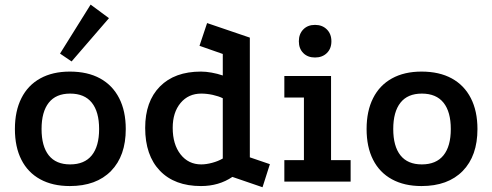

<svg xmlns="http://www.w3.org/2000/svg" viewBox="-20 -770 2087 814"><path d="M276.1 -466.5Q351.5 -466.5 404.4 -437.5Q457.2 -408.5 485.2 -353.8Q513.2 -299.2 513.2 -222.8Q513.2 -109.2 450.8 -45.2Q388.2 18.8 276 18.8Q203 18.8 150.6 -9.9Q98.2 -38.5 70.8 -92.6Q43.2 -146.6 43.2 -223Q43.2 -299.3 70.8 -353.9Q98.2 -408.5 150.6 -437.5Q203 -466.5 276.1 -466.5ZM277.4 -373.2Q217.2 -373.2 186.8 -334.6Q156.2 -296 156.2 -223Q156.2 -150 186.7 -111.5Q217.2 -73 277.3 -73Q338.2 -73 369.2 -111.5Q400.2 -150 400.2 -223Q400.2 -296 369.3 -334.6Q338.4 -373.2 277.4 -373.2ZM364.2 -750.5 442 -693 283.5 -509.5 234.5 -542.8Z M1093 23.8 965.2 -20Q908 18.8 832.2 18.8Q720.2 18.8 657.9 -46.2Q595.5 -111.2 595.5 -227.8Q595.5 -340 657.9 -403.2Q720.2 -466.5 832.2 -466.5Q853.2 -466.5 877.4 -462.1Q901.5 -457.8 924.5 -450V-541.2L825.8 -575.8L858 -672.2L1039.2 -610.5V-103L1124.2 -74ZM833.2 -73Q854.5 -73 879.6 -79.8Q904.8 -86.5 924.5 -98V-353.5Q907 -362.2 881.8 -367.8Q856.5 -373.2 833.2 -373.2Q778.8 -373.2 745.5 -333.4Q712.2 -293.5 712.2 -228Q712.2 -158 745.5 -115.5Q778.8 -73 833.2 -73Z M1185.5 -447.8H1383.5V-91.2H1466.5V0H1185.5V-91.2H1268.5V-356.5H1185.5ZM1315.5 -664.5Q1346.5 -664.5 1365.8 -645.2Q1385 -626 1385 -595Q1385 -563.9 1365.8 -545.1Q1346.5 -526.2 1315.5 -526.2Q1284.5 -526.2 1265.8 -545.1Q1247 -563.9 1247 -595Q1247 -626 1265.8 -645.2Q1284.5 -664.5 1315.5 -664.5Z M1767.1 -466.5Q1842.5 -466.5 1895.4 -437.5Q1948.2 -408.5 1976.2 -353.8Q2004.2 -299.2 2004.2 -222.8Q2004.2 -109.2 1941.8 -45.2Q1879.2 18.8 1767 18.8Q1694 18.8 1641.6 -9.9Q1589.2 -38.5 1561.8 -92.6Q1534.2 -146.6 1534.2 -223Q1534.2 -299.3 1561.8 -353.9Q1589.2 -408.5 1641.6 -437.5Q1694 -466.5 1767.1 -466.5ZM1768.4 -373.2Q1708.2 -373.2 1677.8 -334.6Q1647.2 -296 1647.2 -223Q1647.2 -150 1677.7 -111.5Q1708.2 -73 1768.3 -73Q1829.2 -73 1860.2 -111.5Q1891.2 -150 1891.2 -223Q1891.2 -296 1860.3 -334.6Q1829.4 -373.2 1768.4 -373.2Z"/></svg>

Font: Podkova VF Beta
Style: Regular
Weight: 400
Designer: Ilya Yudin
Foundry: Cyreal (www.cyreal.org)
Version: Version 2.100